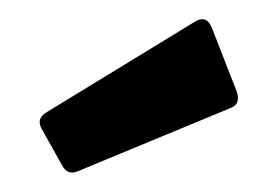

<svg xmlns="http://www.w3.org/2000/svg" viewBox="-20 -864 284 196"><path d="M59 -689Q49 -685 43.5 -695L22.5 -732.5Q16.5 -743.5 28.5 -750L180 -842.5Q191.5 -848.5 196.5 -835L221.5 -771Q226 -758 216 -754Z"/></svg>

Font: Jaro
Style: Regular
Weight: 400
Designer: Agyei Archer, Celine Hurka, Mirko Velimirović
Version: Version 1.000